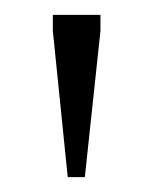

<svg xmlns="http://www.w3.org/2000/svg" viewBox="-20 -690 206 258"><path d="M71 -452 51 -648.5V-670H115V-648.5L94 -452Z"/></svg>

Font: Newsreader Text Light
Style: Regular
Weight: 300
Designer: Hugues Gentile
Foundry: Production Type
Version: Version 1.002